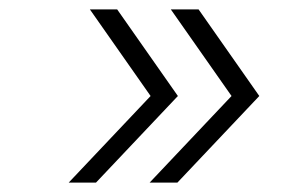

<svg xmlns="http://www.w3.org/2000/svg" viewBox="-20 -483 652 408"><path d="M126 -95 300 -279 171 -463H229L358 -279L184 -95ZM298 -95 472 -279 343 -463H402L531 -279L357 -95Z"/></svg>

Font: Orkney Light
Style: LightItalic
Weight: 300
Designer: Samuel Oakes and Alfredo Marco Pradil
Foundry: Alfredo Marco Pradil
Version: 1.0; ttfautohint (v1.5)